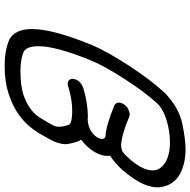

<svg xmlns="http://www.w3.org/2000/svg" viewBox="-16 -824 840 849"><g transform="rotate(90 404.5 -400.0)"><path d="M271 0Q206 0 157 -20Q109 -44 109 -121Q109 -215 181 -389Q207 -451 269.5 -547.5Q332 -644 392 -709Q457 -771 527.5 -785.5Q598 -800 640 -800Q674 -800 703 -793Q797 -770 808 -689Q809 -683 809 -676Q809 -649 795 -615Q778 -575 734 -523Q705 -490 669 -466Q670 -461 670 -455Q670 -437 661 -415Q644 -374 598 -338Q603 -331 606 -323Q618 -287 618 -266Q618 -258 614.5 -244Q611 -230 606 -218Q599 -203 568 -149Q567 -149 567 -148Q509 -53 393 -17Q341 0 271 0ZM294 -70Q357 -70 396 -82Q475 -108 505 -163Q531 -205 537 -219Q541 -228 541 -240Q541 -258 533 -282Q531 -297 476 -299Q420 -299 366 -282Q359 -279 353 -279Q329 -279 329 -302Q330 -308 332 -315Q342 -338 368 -347Q434 -368 499 -368L508 -367Q542 -369 563 -384Q584 -399 591 -415Q595 -424 595 -431Q595 -443 583 -446Q537 -448 447 -485Q434 -492 434 -505Q434 -511 437 -519Q446 -539 466 -548Q478 -553 487 -553Q492 -553 497 -551Q571 -519 620 -515Q639 -515 650.5 -521.5Q662 -528 683 -552Q713 -586 725 -615Q734 -636 734 -654Q734 -684 708 -704Q674 -731 609 -731Q576 -731 539 -723Q470 -708 438 -675Q387 -619 330.5 -531.5Q274 -444 251 -389Q198 -262 187 -182Q185 -163 185 -148Q185 -97 210 -84Q242 -70 294 -70Z"/></g></svg>

Font: Bubblez Graffiti
Style: Italic
Weight: 400
Italic angle: -22.5°
Designer: GGBotNet
Foundry: GGBotNet
Version: 1.00